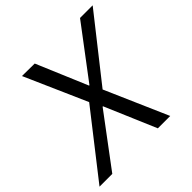

<svg xmlns="http://www.w3.org/2000/svg" viewBox="-211 -855 1010 1010"><g transform="rotate(-45 294.5 -350.0)"><path d="M-30 0 246 -353 93 -700 187 -699 307 -415H310L525 -700H619L343 -350L496 0H404L282 -286H279L65 0Z"/></g></svg>

Font: DM Sans 36pt
Style: Italic
Weight: 400
Italic angle: -10°
Designer: Colophon Foundry, Jonny Pinhorn
Foundry: Colophon Foundry
Version: Version 4.004;gftools[0.9.30]